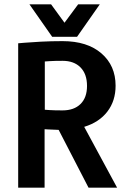

<svg xmlns="http://www.w3.org/2000/svg" viewBox="-20 -867 593 887"><path d="M64 -667Q64 -667 93 -669.5Q122 -672 169 -674.5Q216 -677 269 -677Q383 -677 448.5 -620.5Q514 -564 514 -471Q514 -401 476 -351.5Q438 -302 369 -281L521 0H389L251 -267Q221 -268 203.5 -269Q186 -270 186 -270V0H64ZM269 -586Q231 -586 209 -584.5Q187 -583 187 -583V-360Q187 -360 209 -358.5Q231 -357 269 -357Q322 -357 352 -386.5Q382 -416 382 -470Q382 -525 352 -555.5Q322 -586 269 -586ZM441 -847 336 -697H221L116 -847H216L278 -762L341 -847Z"/></svg>

Font: Epunda Sans SemiBold
Style: Regular
Weight: 600
Designer: Simon Atzbach
Foundry: typofactur
Version: Version 2.204; ttfautohint (v1.8.4.7-5d5b)